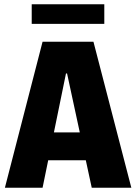

<svg xmlns="http://www.w3.org/2000/svg" viewBox="-20 -882 640 902"><path d="M3 0 180 -686H419L597 0H411L295 -537H290L180 0ZM137 -129V-260H456V-129ZM129 -770V-862H470V-770Z"/></svg>

Font: Chivo Mono Medium ExtraBold
Style: Regular
Weight: 800
Monospace: yes
Version: Version 1.008